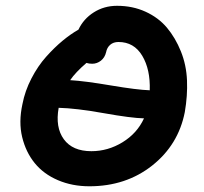

<svg xmlns="http://www.w3.org/2000/svg" viewBox="-20 -631 710 668"><path d="M291 17.1Q231 17.1 181.4 -4.2Q131.8 -25.4 100.8 -63.5Q69.8 -101.6 57.1 -154.1Q44.4 -206.5 58.1 -269Q66.9 -314.9 89.4 -358.2Q111.8 -401.4 140.6 -433.6Q169.4 -465.8 197.8 -489.3Q226.1 -512.7 252.9 -527.8Q270.5 -565.4 306.4 -588.1Q342.3 -610.8 387.2 -610.8Q441.4 -610.8 486.3 -590.3Q531.2 -569.8 560.8 -534.7Q590.3 -499.5 609.4 -452.1Q628.4 -404.8 630.6 -351.3Q632.8 -297.9 623 -241.2Q600.6 -127 509.3 -54.9Q418 17.1 291 17.1ZM300.8 -409.2Q289.6 -409.2 280.8 -412.1Q242.7 -379.4 224.1 -352.1Q275.4 -349.1 366 -333.7Q456.5 -318.4 501 -316.9Q503.4 -389.2 474.9 -437Q446.3 -484.9 392.1 -484.9Q374.5 -484.9 363.3 -475.1Q352.1 -465.3 349.1 -449.2Q344.7 -430.7 331.1 -419.9Q317.4 -409.2 300.8 -409.2ZM297.9 -105Q355.5 -105 406.2 -136Q457 -167 481 -219.2Q436.5 -220.2 340.8 -237.3Q245.1 -254.4 184.1 -255.9Q171.9 -188 202.1 -146.5Q232.4 -105 297.9 -105Z"/></svg>

Font: Shantell Sans Irregular Bouncy
Style: Italic
Weight: 600
Italic angle: -11.31°
Designer: Stephen Nixon, Anya Danilova, Shantell Martin
Foundry: Arrow Type
Version: Version 1.006;[9816181b4]